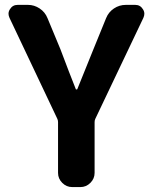

<svg xmlns="http://www.w3.org/2000/svg" viewBox="-20 -760 620 780"><path d="M273.4 0Q250 0 232.9 -17.1Q215.8 -34.2 215.8 -57.6V-263.7Q215.8 -271.5 212.9 -277.3L18.6 -687.5Q14.6 -696.3 14.6 -704.1Q14.6 -713.9 20.5 -722.7Q31.2 -740.2 51.8 -740.2H93.8Q119.1 -740.2 141.1 -725.6Q163.1 -710.9 172.9 -686.5L225.6 -559.6Q262.7 -460.9 288.1 -397.5Q289.1 -396.5 291 -396.5Q293 -396.5 293.9 -397.5Q354.5 -548.8 359.4 -559.6L411.1 -686.5Q420.9 -710.9 442.9 -725.6Q464.8 -740.2 491.2 -740.2H529.3Q549.8 -740.2 560.5 -722.7Q566.4 -713.9 566.4 -704.1Q566.4 -696.3 562.5 -687.5L367.2 -277.3Q364.3 -271.5 364.3 -263.7V-57.6Q364.3 -34.2 347.2 -17.1Q330.1 0 306.6 0Z"/></svg>

Font: Gen Jyuu Gothic P Bold
Style: Bold
Weight: 700
Designer: [Source Han Sans]
Ryoko NISHIZUKA  (kana & ideographs); Paul D. Hunt (Latin, Greek & Cyrillic); Wenlong ZHANG  (bopomofo
Version: Version 1.002.20150607